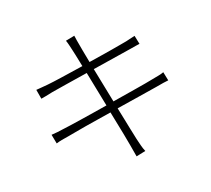

<svg xmlns="http://www.w3.org/2000/svg" viewBox="-130 -910 1216 1109"><g transform="rotate(-20 478.0 -355.0)"><path d="M851 -316Q839 -315 819.5 -312Q800 -309 773 -304Q731 -297 663.5 -286.5Q596 -276 521 -264Q529 -226 536 -191.5Q543 -157 548.5 -130Q554 -103 558 -85Q562 -67 563 -61Q568 -40 573.5 -18Q579 4 587 22L529 34Q517 -39 503 -111.5Q489 -184 474 -256Q431 -249 389.5 -242.5Q348 -236 312 -230Q276 -224 247 -218.5Q218 -213 200 -210Q173 -206 155 -202.5Q137 -199 121 -194L110 -251Q126 -252 147 -254Q168 -256 185 -259Q204 -261 233.5 -265.5Q263 -270 300 -275.5Q337 -281 379.5 -288Q422 -295 466 -302L423 -517Q351 -506 290 -496Q229 -486 198 -481Q175 -476 157 -472.5Q139 -469 126 -467L116 -525Q131 -526 148.5 -527.5Q166 -529 189 -531Q219 -534 280 -543Q341 -552 413 -563Q404 -607 398 -636Q392 -665 390 -672Q386 -689 382.5 -704Q379 -719 374 -733L429 -744Q431 -731 433.5 -714Q436 -697 439 -683Q440 -677 445.5 -646.5Q451 -616 460 -571Q497 -577 533 -582.5Q569 -588 600.5 -593.5Q632 -599 658 -603.5Q684 -608 700 -611Q720 -616 733.5 -619Q747 -622 756 -624L767 -571Q759 -570 743 -567.5Q727 -565 710 -562L469 -524Q479 -475 490 -419.5Q501 -364 512 -310Q590 -323 658 -334Q726 -345 765 -353Q792 -358 809.5 -361.5Q827 -365 840 -370Z"/></g></svg>

Font: Kinto Sans Light
Style: Regular
Weight: 300
Designer: Authors: Ryoko NISHIZUKA  (kana & ideographs); Paul D. Hunt (Latin, Greek & Cyrillic); Wenlong ZHANG  (bopomofo); Sandol
Foundry: Adobe Systems Incorporated, ookami Inc.
Version: Version 0.001